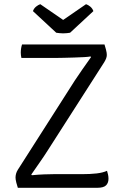

<svg xmlns="http://www.w3.org/2000/svg" viewBox="-20 -895 591 915"><path d="M337 -512Q353.5 -537.5 372.5 -564.2Q391.5 -591 414 -623L411 -626Q402.5 -624 380.8 -622.8Q359 -621.5 333 -620.8Q307 -620 285 -619.5Q263 -619 254 -619H82Q80.5 -625 79.8 -631.5Q79 -638 79 -644Q79 -654 80.5 -663.8Q82 -673.5 85 -683H478Q482.5 -668 485 -658.8Q487.5 -649.5 488.2 -643.5Q489 -637.5 489 -633Q489 -625.5 486 -617.2Q483 -609 477 -599L208 -179Q191 -152 169.8 -121.8Q148.5 -91.5 129 -63L132 -60Q163.5 -63 189.8 -64Q216 -65 234 -65H369Q410.5 -65 440.5 -68.5Q470.5 -72 490 -81Q493 -72 495 -62.5Q497 -53 497 -43Q497 -23.5 485.5 -11.8Q474 0 443 0H65Q60 -15.5 57.8 -24.5Q55.5 -33.5 54.8 -39Q54 -44.5 54 -49Q54 -57.5 56.5 -67Q59 -76.5 65 -86ZM390 -875Q400 -872 410.2 -863.5Q420.5 -855 425 -842L314 -739Q307.5 -738 298.8 -737Q290 -736 281 -736Q272 -736 263.5 -737Q255 -738 248 -739L137 -842Q141.5 -855 152 -863.5Q162.5 -872 172 -875L281 -800Z"/></svg>

Font: Signika Negative Light Light
Style: Regular
Weight: 300
Version: Version 2.001